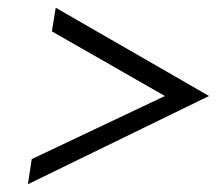

<svg xmlns="http://www.w3.org/2000/svg" viewBox="-20 -530 560 496"><path d="M52 -54 520 -282 124 -510 114 -449 406 -282 62 -119Z"/></svg>

Font: Charger Sport
Style: LitExtObl
Weight: 300
Designer: Jasper
Foundry: Cannot Into Space Fonts
Version: Version 1.1